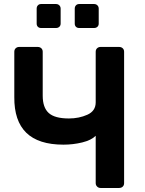

<svg xmlns="http://www.w3.org/2000/svg" viewBox="-20 -933 718 953"><path d="M479 0Q469 0 462 -7Q455 -14 455 -24V-259Q433 -237 388 -226Q343 -215 295 -215Q171 -215 110.5 -274Q50 -333 51 -451V-676Q51 -687 58 -693.5Q65 -700 75 -700H167Q178 -700 185 -693.5Q192 -687 192 -676V-458Q192 -399 222 -372Q252 -345 322 -345Q372 -345 413.5 -363.5Q455 -382 455 -425V-676Q455 -687 462 -693.5Q469 -700 479 -700H571Q582 -700 589 -693.5Q596 -687 596 -676V-24Q596 -13 589 -6.5Q582 0 571 0ZM184 -794Q174 -794 168 -800Q162 -806 162 -816V-890Q162 -900 168 -906.5Q174 -913 184 -913H258Q268 -913 274.5 -906.5Q281 -900 281 -890V-816Q281 -806 274.5 -800Q268 -794 258 -794ZM373 -794Q363 -794 357 -800Q351 -806 351 -816V-890Q351 -900 357 -906.5Q363 -913 373 -913H447Q457 -913 463.5 -906.5Q470 -900 470 -890V-816Q470 -806 463.5 -800Q457 -794 447 -794Z"/></svg>

Font: Rubik AZ
Style: Regular
Weight: 500
Designer: Hubert and Fischer
Foundry: Hubert & Fischer
Version: Version 2.000